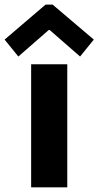

<svg xmlns="http://www.w3.org/2000/svg" viewBox="-49 -800 421 820"><path d="M84 -525.4H238.3V0H84ZM-29.3 -630.9 145.5 -780.3H175.8L351.6 -630.9L293 -558.6L163.1 -671.9H159.2L29.3 -558.6Z"/></svg>

Font: Reddit Sans Fudge ExtraBold
Style: Regular
Weight: 800
Designer: Stephen Hutchings
Foundry: Reddit
Version: Version 1.011